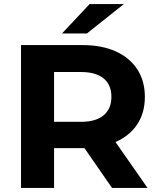

<svg xmlns="http://www.w3.org/2000/svg" viewBox="-20 -921 775 941"><path d="M529 0 394 -195H386H245V0H83V-700H386Q479 -700 547.5 -669Q616 -638 653 -581Q690 -524 690 -446Q690 -368 652.5 -311.5Q615 -255 546 -225L703 0ZM377 -568H245V-324H377Q450 -324 488 -356Q526 -388 526 -446Q526 -505 488 -536.5Q450 -568 377 -568ZM419 -901H587L406 -757H284Z"/></svg>

Font: Idrija
Style: Bold
Weight: 700
Designer: Julieta Ulanovsky
Foundry: Julieta Ulanovsky
Version: Version 7.200